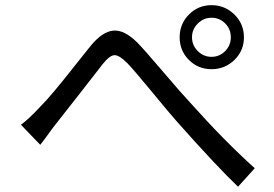

<svg xmlns="http://www.w3.org/2000/svg" viewBox="-20 -751 1040 729"><path d="M856.4 -609.4Q856.4 -640.6 835 -662.1Q813.5 -683.6 783.2 -683.6Q752.9 -683.6 731 -661.6Q709 -639.6 709 -609.4Q709 -579.1 731 -557.1Q752.9 -535.2 783.2 -535.2Q813.5 -535.2 835 -557.1Q856.4 -579.1 856.4 -609.4ZM697.3 -523.4Q662.1 -558.6 662.1 -609.4Q662.1 -660.2 697.3 -695.8Q732.4 -731.4 783.2 -731.4Q834 -731.4 870.1 -695.8Q906.2 -660.2 906.2 -609.4Q906.2 -558.6 870.1 -523.4Q834 -488.3 783.2 -488.3Q732.4 -488.3 697.3 -523.4ZM132.8 -201.2 59.6 -277.3Q87.9 -297.9 130.9 -343.8Q154.3 -367.2 187.5 -406.7Q220.7 -446.3 265.6 -503.4Q310.5 -560.5 325.2 -578.1Q369.1 -630.9 410.2 -634.8Q451.2 -638.7 501 -589.8Q530.3 -559.6 600.1 -477.5Q669.9 -395.5 701.2 -362.3Q833 -214.8 947.3 -112.3L883.8 -42Q803.7 -118.2 649.4 -292Q621.1 -324.2 555.2 -404.3Q489.3 -484.4 463.9 -510.7Q431.6 -543 413.6 -541.5Q395.5 -540 370.1 -507.8Q350.6 -482.4 284.2 -397.5Q217.8 -312.5 191.4 -279.3Q179.7 -264.6 159.7 -236.8Q139.6 -209 132.8 -201.2Z"/></svg>

Font: GenEi Gothic M Regular
Style: Regular
Weight: 400
Designer: o_tamon (Modified); [Source Han Sans]
Ryoko NISHIZUKA  (kana & ideographs); Paul D. Hunt (Latin, Greek & Cyrillic); Wenl
Version: Version 1.1a;Original Version 1.004